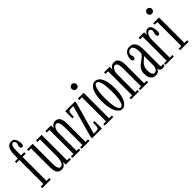

<svg xmlns="http://www.w3.org/2000/svg" viewBox="123 -1690 2635 2635"><g transform="rotate(-45 1440.0 -373.0)"><path d="M23.5 0V-29H76V-494.5H16.5V-523.5H76V-596Q76 -648.5 87.8 -684Q99.5 -719.5 122.5 -737.5Q145.5 -755.5 178 -755.5Q216.5 -755.5 236.8 -721.2Q257 -687 257 -634Q257 -613.5 250 -602Q243 -590.5 228.5 -590.5Q213.5 -590.5 207.2 -601Q201 -611.5 201 -626.5Q201 -638.5 204.5 -646.2Q208 -654 211.5 -661.8Q215 -669.5 215 -680Q215 -699.5 205.8 -712.8Q196.5 -726 181.5 -726Q168.5 -726 159.8 -717Q151 -708 145.8 -691.2Q140.5 -674.5 138.2 -650.5Q136 -626.5 136 -596V-523.5H197.5V-494.5H136V-29H189.5V0Z M396.5 11Q371 11 349.2 -0.2Q327.5 -11.5 314.2 -42.2Q301 -73 301 -132.5V-494.5H251V-523H361V-137.5Q361 -92 367.5 -67.8Q374 -43.5 385.2 -34.5Q396.5 -25.5 410.5 -25.5Q431.5 -25.5 446 -46Q460.5 -66.5 467.8 -98.5Q475 -130.5 475 -165V-494.5H426.5V-523H535V-29H580.5V0H481L479 -62.5Q476.5 -47 466.8 -30Q457 -13 439.8 -1Q422.5 11 396.5 11Z M609 0V-29H659V-494.5H609V-523.5H718V-465.5Q721 -479 732.2 -493.5Q743.5 -508 761.2 -517.8Q779 -527.5 802 -527.5Q823 -527.5 843.8 -516.5Q864.5 -505.5 878.5 -473.5Q892.5 -441.5 892.5 -377.5V-29H942V0H788.5V-29H832.5V-367.5Q832.5 -432.5 820.2 -460.5Q808 -488.5 782 -488.5Q768.5 -488.5 757 -478.5Q745.5 -468.5 737 -452.5Q728.5 -436.5 723.8 -417.8Q719 -399 719 -381.5V-29H762.5V0Z M991 0V-29L1121.5 -494.5H1071.5Q1048.5 -494.5 1038 -485.8Q1027.5 -477 1024.8 -453.2Q1022 -429.5 1022 -384.5H994V-523.5H1182.5V-494.5L1052.5 -29H1098.5Q1125 -29 1136.2 -38Q1147.5 -47 1150.5 -72Q1153.5 -97 1153.5 -143.5H1182.5V0Z M1239 0V-29H1291V-494.5H1239V-523.5H1351V-29H1404V0ZM1320 -627.5Q1299.5 -627.5 1285.5 -641.5Q1271.5 -655.5 1271.5 -675Q1271.5 -695 1285.5 -709Q1299.5 -723 1320 -723Q1339 -723 1352.8 -709Q1366.5 -695 1366.5 -675Q1366.5 -655.5 1352.8 -641.5Q1339 -627.5 1320 -627.5Z M1572 11Q1545 11 1521.8 -7.2Q1498.5 -25.5 1480.8 -60.8Q1463 -96 1453.2 -147Q1443.5 -198 1443.5 -263.5Q1443.5 -335 1454 -385.2Q1464.5 -435.5 1482.5 -467Q1500.5 -498.5 1523.5 -513Q1546.5 -527.5 1572 -527.5Q1597 -527.5 1620 -513Q1643 -498.5 1661.2 -467Q1679.5 -435.5 1690.2 -385.2Q1701 -335 1701 -263.5Q1701 -198 1691 -147Q1681 -96 1663.2 -60.8Q1645.5 -25.5 1622 -7.2Q1598.5 11 1572 11ZM1572 -19Q1601 -19 1619.5 -79.2Q1638 -139.5 1638 -263.5Q1638 -386 1619.5 -442Q1601 -498 1572 -498Q1542.5 -498 1523.8 -442Q1505 -386 1505 -263.5Q1505 -139.5 1523.8 -79.2Q1542.5 -19 1572 -19Z M1747 0V-29H1797V-494.5H1747V-523.5H1856V-465.5Q1859 -479 1870.2 -493.5Q1881.5 -508 1899.2 -517.8Q1917 -527.5 1940 -527.5Q1961 -527.5 1981.8 -516.5Q2002.5 -505.5 2016.5 -473.5Q2030.5 -441.5 2030.5 -377.5V-29H2080V0H1926.5V-29H1970.5V-367.5Q1970.5 -432.5 1958.2 -460.5Q1946 -488.5 1920 -488.5Q1906.5 -488.5 1895 -478.5Q1883.5 -468.5 1875 -452.5Q1866.5 -436.5 1861.8 -417.8Q1857 -399 1857 -381.5V-29H1900.5V0Z M2222 10Q2193 10 2170.2 -4Q2147.5 -18 2134.5 -46.8Q2121.5 -75.5 2121.5 -118Q2121.5 -164.5 2139 -195Q2156.5 -225.5 2182.2 -246.8Q2208 -268 2233.8 -285.5Q2259.5 -303 2276.8 -321.8Q2294 -340.5 2294 -367Q2294 -405 2288.5 -434.2Q2283 -463.5 2270 -479.8Q2257 -496 2234.5 -496Q2209 -496 2192.2 -478.5Q2175.5 -461 2175.5 -438.5Q2175.5 -427.5 2178.5 -421Q2181.5 -414.5 2184 -407.8Q2186.5 -401 2186.5 -390Q2186.5 -374.5 2179.5 -364.2Q2172.5 -354 2158.5 -354Q2145 -354 2137.8 -366Q2130.5 -378 2130.5 -398.5Q2130.5 -434.5 2144.5 -464Q2158.5 -493.5 2183.8 -510.5Q2209 -527.5 2242.5 -527.5Q2276 -527.5 2301 -511Q2326 -494.5 2340 -459.2Q2354 -424 2354 -366V-61Q2354 -41 2358.8 -34Q2363.5 -27 2372.5 -27Q2380 -27 2385.2 -30Q2390.5 -33 2393 -36L2408 -11Q2402.5 -4.5 2388.2 0.8Q2374 6 2356.5 6Q2339.5 6 2327 0Q2314.5 -6 2307.8 -16.8Q2301 -27.5 2300 -42.5Q2297 -33 2288.2 -20.5Q2279.5 -8 2263.5 1Q2247.5 10 2222 10ZM2235.5 -26Q2254.5 -26 2267.5 -40.2Q2280.5 -54.5 2287.2 -74Q2294 -93.5 2294 -108.5V-305.5Q2293 -291.5 2276.2 -277.2Q2259.5 -263 2238.5 -244Q2217.5 -225 2201.5 -196.2Q2185.5 -167.5 2185.5 -124Q2185.5 -76.5 2198 -51.2Q2210.5 -26 2235.5 -26Z M2418 0V-29H2468V-494.5H2418V-523.5H2525L2527 -471Q2528 -476.5 2536.8 -490.2Q2545.5 -504 2561 -515.8Q2576.5 -527.5 2598.5 -527.5Q2622.5 -527.5 2637.5 -510.5Q2652.5 -493.5 2659.5 -464.8Q2666.5 -436 2666.5 -400.5Q2666.5 -377.5 2659.2 -365.8Q2652 -354 2638 -354Q2625.5 -354 2618 -364Q2610.5 -374 2610.5 -392.5Q2610.5 -403.5 2613.8 -410.8Q2617 -418 2620 -426.2Q2623 -434.5 2623 -448Q2623 -472.5 2614.2 -483.5Q2605.5 -494.5 2592 -494.5Q2572.5 -494.5 2558 -477.2Q2543.5 -460 2535.8 -434Q2528 -408 2528 -381.5V-29H2579.5V0Z M2701 0V-29H2753V-494.5H2701V-523.5H2813V-29H2866V0ZM2782 -627.5Q2761.5 -627.5 2747.5 -641.5Q2733.5 -655.5 2733.5 -675Q2733.5 -695 2747.5 -709Q2761.5 -723 2782 -723Q2801 -723 2814.8 -709Q2828.5 -695 2828.5 -675Q2828.5 -655.5 2814.8 -641.5Q2801 -627.5 2782 -627.5Z"/></g></svg>

Font: Imbue 24pt Light
Style: Regular
Weight: 300
Designer: Tyler Finck
Foundry: Etcetera Type Company
Version: Version 1.102